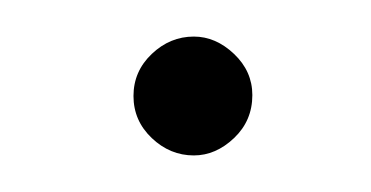

<svg xmlns="http://www.w3.org/2000/svg" viewBox="-20 -85 203 105"><path d="M118 -33Q118 -19 108 -9.5Q98 0 86 0Q73 0 63 -9.5Q53 -19 53 -32.5Q53 -46 63 -55.5Q73 -65 86 -65Q98 -65 108 -55.5Q118 -46 118 -33Z"/></svg>

Font: Josefin Slab
Style: Regular
Weight: 400
Designer: Santiago Orozco
Foundry: Typemade
Version: Version 2.000